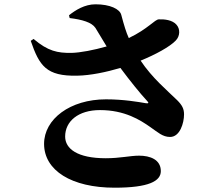

<svg xmlns="http://www.w3.org/2000/svg" viewBox="-20 -818 1040 893"><path d="M473 -356C306 -356 185 -264 185 -149C185 -25 313 55 513 55C673 55 728 24 728 -22C728 -76 678 -94 627 -94C585 -94 539 -82 472 -82C340 -82 283 -126 283 -183C283 -254 344 -306 445 -306C560 -306 632 -260 679 -227C714 -203 736 -181 771 -181C817 -181 836 -246 836 -286C836 -312 827 -329 804 -352C758 -397 688 -455 634 -536C703 -564 769 -600 797 -629C818 -650 819 -684 800 -704C781 -725 746 -729 719 -728C700 -728 669 -684 579 -641C567 -667 557 -700 544 -749C537 -776 492 -798 424 -798C374 -798 331 -771 301 -747L304 -734C362 -727 407 -714 424 -688L476 -602C416 -585 354 -573 313 -572C248 -571 203 -580 136 -637L123 -628C163 -512 195 -463 339 -466C401 -467 476 -483 540 -502C583 -444 633 -382 663 -350C674 -339 671 -336 658 -338C623 -344 555 -356 473 -356Z"/></svg>

Font: Noto Serif SC Black
Style: Regular
Weight: 900
Designer: Ryoko NISHIZUKA 西塚涼子 (kana & ideographs); Frank Grießhammer (Latin, Greek & Cyrillic); Wenlong ZHANG 张文龙 (bopomofo); San
Foundry: Adobe
Version: Version 2.001;hotconv 1.1.0;makeotfexe 2.6.0